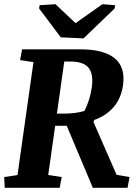

<svg xmlns="http://www.w3.org/2000/svg" viewBox="-22 -896 666 916"><path d="M285.6 -354Q337.4 -354 380.9 -366.7Q406.7 -416.5 416 -479.5Q424.8 -543 400.4 -572.8Q376 -602.5 313 -602.5H284.7L249.5 -354ZM359.4 -660.6Q472.7 -661.1 524.9 -618.2Q577.1 -575.2 564.9 -489.7Q556.2 -427.7 520.5 -385.7Q484.9 -343.8 427.7 -323.7L423.8 -314.5L534.2 -62L596.2 -51.3L586.4 0H420.9L296.4 -295.9H241.2L208 -61L272.5 -51.3L262.7 0H0.5L-2 -51.3L61.5 -61L137.7 -599.6L73.7 -609.4L83.5 -660.6ZM167 -871.1 242.7 -876 338.4 -785.6 466.8 -876 527.3 -871.1 524.9 -855.5 376.5 -712.9 268.1 -717.8 164.6 -855.5Z"/></svg>

Font: NoticiaText-BoldItalic
Style: Bold Italic
Weight: 700
Italic angle: -8°
Designer: JM Sole
Foundry: JM Sole
Version: Version 1.003